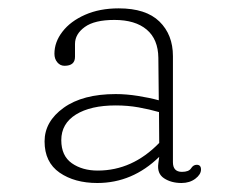

<svg xmlns="http://www.w3.org/2000/svg" viewBox="-20 -728 542 448"><path d="M107 -602.5Q107 -630 125.8 -654.2Q144.5 -678.5 178.5 -693.5Q212.5 -708.5 257 -708.5Q320.5 -708.5 352 -677.8Q383.5 -647 383.5 -597V-349.5Q383.5 -327 404.5 -327Q420.5 -327 425.8 -335.2Q431 -343.5 439 -343.5Q449 -343.5 449 -332.5Q449 -321 435.8 -311Q422.5 -301 403.5 -301Q379.5 -301 362.8 -312Q346 -323 349.5 -347L351.5 -362Q289 -301 207 -301Q154 -301 119 -325.2Q84 -349.5 84 -398Q84 -444.5 128.5 -476.5Q173 -508.5 250 -508.5Q275 -508.5 301.8 -504.2Q328.5 -500 350.5 -494L349.5 -593Q349 -636.5 322.2 -659Q295.5 -681.5 247 -681.5Q200.5 -681.5 177.8 -665Q155 -648.5 155 -625.5V-595.5Q155 -574.5 130.5 -574.5Q120.5 -574.5 113.8 -582.5Q107 -590.5 107 -602.5ZM123 -401Q123 -364.5 147.5 -347.2Q172 -330 208 -330Q289 -330 351.5 -394.5L351 -466.5Q328.5 -473 303.2 -477.5Q278 -482 250 -482Q191.5 -482 157.2 -460.8Q123 -439.5 123 -401Z"/></svg>

Font: Fraunces 9pt S100 Thin
Style: Regular
Weight: 100
Version: Version 1.000; ttfautohint (v1.8.3)